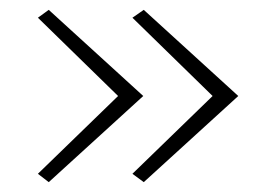

<svg xmlns="http://www.w3.org/2000/svg" viewBox="-20 -426 551 390"><path d="M272 -56 249 -73 417 -236V-226L249 -390L272 -406L464 -231ZM79 -56 57 -73 225 -236V-226L57 -390L79 -406L271 -231Z"/></svg>

Font: Ysabeau SC ExtraLight
Style: Regular
Weight: 250
Designer: Christian Thalmann (Catharsis Fonts)
Version: Version 2.001;gftools[0.9.30]; featfreeze: smcp